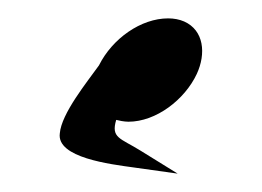

<svg xmlns="http://www.w3.org/2000/svg" viewBox="-20 -730 285 209"><path d="M45.1 -584.8C41.5 -558.3 99.7 -551.3 126.4 -547.6L173.4 -541L133 -566C110.8 -579.8 100.6 -579.7 106.5 -599.5C109 -598.8 115.2 -597.5 119.8 -597.5C149.9 -597.5 181.1 -621.5 194.2 -649.5C204.5 -671.7 202 -697 180.5 -706.6C175.2 -708.9 169.3 -710 163 -710C133.5 -710 102.3 -688.1 87.7 -658.8C74.6 -640.5 46.8 -606.3 45.1 -584.8Z"/></svg>

Font: Hi.
Style: Black
Weight: 400
Designer: Mew Too, Robert Jablonski
Foundry: Cannot Into Space Fonts
Version: Version 1.996